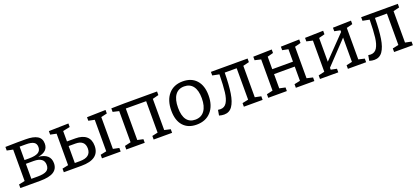

<svg xmlns="http://www.w3.org/2000/svg" viewBox="34 -1418 5025 2308"><g transform="rotate(-20 2547.0 -264.5)"><path d="M519 -143Q519 -71 463 -35.5Q407 0 290 0H37V-46L114 -62V-464L37 -480V-526L199 -529H298Q396 -529 446 -498.5Q496 -468 496 -402Q496 -350 464 -320Q432 -290 368 -279Q519 -264 519 -143ZM199 -471V-299H257Q338 -299 374 -321Q410 -343 410 -389Q410 -433 378.5 -452Q347 -471 280 -471ZM280 -59Q359 -59 394.5 -80.5Q430 -102 430 -153Q430 -251 299 -251H199V-59Z M862 -335Q953 -335 1001.5 -293.5Q1050 -252 1050 -172Q1050 0 819 0H593V-46L670 -62V-465L593 -481V-526L845 -532V-487L755 -468V-335ZM1320 -532V-487L1243 -469V-62L1320 -46V0H1081V-46L1158 -62V-465L1081 -481V-526ZM819 -59Q892 -59 927 -87Q962 -115 962 -170Q962 -222 932 -249Q902 -276 843 -276H755V-59Z M1978 -529V-483L1900 -463V-64L1978 -46V0H1742V-46L1815 -62V-464L1555 -465V-62L1628 -46V0H1392V-46L1470 -64V-463L1392 -481V-526L1550 -529Z M2544 -274Q2544 -143 2476.5 -67Q2409 9 2291 9Q2182 9 2121 -59Q2060 -127 2060 -253Q2060 -385 2126 -461.5Q2192 -538 2308 -538Q2419 -538 2481.5 -468.5Q2544 -399 2544 -274ZM2148 -258Q2148 -156 2186 -104.5Q2224 -53 2296 -53Q2373 -53 2414.5 -110Q2456 -167 2456 -269Q2456 -370 2416.5 -422.5Q2377 -475 2304 -475Q2228 -475 2188 -419Q2148 -363 2148 -258Z M3136 -483 3058 -464V-62L3136 -46V0H2896V-46L2973 -62V-464H2820Q2818 -305 2802 -203Q2786 -101 2748 -46.5Q2710 8 2643 8Q2613 8 2579 -2L2591 -71Q2608 -68 2622 -68Q2675 -68 2703 -113.5Q2731 -159 2741 -242Q2751 -325 2753 -466L2667 -483V-529H3136Z M3798 -532V-487L3721 -467V-64L3798 -46V0H3561V-46L3636 -62V-244H3371V-62L3446 -46V0H3208V-46L3286 -64V-463L3208 -481V-526L3446 -532V-487L3371 -467V-307H3636V-466L3561 -481V-526Z M4460 -532V-487L4383 -467V-64L4460 -46V0H4227V-46L4301 -62V-373L4029 -86V-61L4104 -46V0H3870V-46L3948 -64V-463L3870 -481V-526L4104 -532V-487L4029 -467V-163L4302 -445L4301 -466L4227 -481V-526Z M5058 -483 4980 -464V-62L5058 -46V0H4818V-46L4895 -62V-464H4742Q4740 -305 4724 -203Q4708 -101 4670 -46.5Q4632 8 4565 8Q4535 8 4501 -2L4513 -71Q4530 -68 4544 -68Q4597 -68 4625 -113.5Q4653 -159 4663 -242Q4673 -325 4675 -466L4589 -483V-529H5058Z"/></g></svg>

Font: Bitter Pro
Style: Regular
Weight: 400
Designer: Sol Matas, and Bitter project Authors
Foundry: Sol Matas
Version: Version 1.010